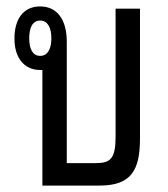

<svg xmlns="http://www.w3.org/2000/svg" viewBox="-20 -578 524 598"><path d="M188 -70V-448C188 -518 157 -558 105 -558C54 -558 25 -520 25 -458C25 -397 56 -360 105 -360C107 -360 110 -360 112 -360V0H290C389 0 416 -48 416 -147V-551H340V-152C340 -84 324 -70 279 -70ZM105 -404C81 -404 71 -427 71 -459C71 -491 81 -514 105 -514C129 -514 140 -491 140 -459C140 -426 129 -404 105 -404Z"/></svg>

Font: Noto Sans Thai Looped ExtraCondensed
Style: Regular
Weight: 400
Width: 2
Designer: Sasikarn Vongin, Ben Mitchell
Foundry: The Fontpad Ltd
Version: Version 1.001